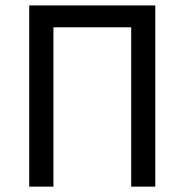

<svg xmlns="http://www.w3.org/2000/svg" viewBox="-20 -696 688 716"><path d="M88.9 0V-675.8H559.1V0H469.2V-594.2H179.2V0Z"/></svg>

Font: Lorenzo Sans
Style: Regular
Weight: 400
Foundry: Intel Corporation
Version: Version 1.00; ttfautohint (v1.5)